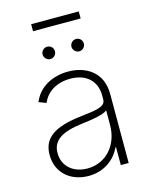

<svg xmlns="http://www.w3.org/2000/svg" viewBox="-126 -929 802 1022"><g transform="rotate(-15 274.5 -418.0)"><path d="M234.4 11.7C321 11.7 382.1 -37.3 410.5 -98.4H413.7V0H457V-381C457 -500.4 368.3 -553.6 271.3 -553.6C187.1 -553.6 108.3 -515.6 77.1 -437.1L117.9 -421.9C139.2 -475.9 194.6 -513.8 272.4 -513.8C360.4 -513.8 413.7 -463.1 413.7 -383.9V-361.2C413.7 -319.2 352.6 -315 269.5 -305C123.9 -287.3 61.4 -241.1 61.4 -150.2C61.4 -46.5 140.3 11.7 234.4 11.7ZM238.6 -28.4C162.3 -28.4 104.8 -74.2 104.8 -148.8C104.8 -216.3 154.5 -252.5 273.8 -266.7C327.1 -272.7 391 -282.7 413.7 -301.5V-221.2C413.7 -110.4 340.9 -28.4 238.6 -28.4ZM409.1 -848H146.7V-809.3H409.1ZM197.8 -642C217 -642 231.9 -658 231.9 -676.1C231.9 -695.3 217 -710.2 197.8 -710.2C179.7 -710.2 163.7 -695.3 163.7 -676.1C163.7 -658 179.7 -642 197.8 -642ZM356.9 -642C376.1 -642 391 -658 391 -676.1C391 -695.3 376.1 -710.2 356.9 -710.2C338.8 -710.2 322.8 -695.3 322.8 -676.1C322.8 -658 338.8 -642 356.9 -642Z"/></g></svg>

Font: Karasuma Gothic
Style: Thin
Weight: 200
Designer: Rasmus Andersson / Ryoko Ishizuka
Foundry: rsms
Version: Version 1.00